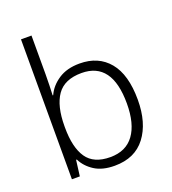

<svg xmlns="http://www.w3.org/2000/svg" viewBox="-139 -865 877 980"><g transform="rotate(-20 299.5 -375.0)"><path d="M144 -550Q144 -521 143 -488.5Q142 -456 141 -436H144Q164 -481 210 -511.5Q256 -542 325 -542Q427 -542 484.5 -472.5Q542 -403 542 -267Q542 -141 484.5 -65.5Q427 10 317 10Q250 10 207.5 -17.5Q165 -45 145 -86H141L130 0H87V-760H144ZM318 -493Q225 -493 184.5 -435Q144 -377 144 -267V-260Q144 -152 182.5 -95.5Q221 -39 311 -39Q396 -39 439.5 -98.5Q483 -158 483 -268Q483 -493 318 -493Z"/></g></svg>

Font: Noto Sans Bengali UI Light
Style: Regular
Weight: 300
Designer: Jelle Bosma - Monotype Design Team
Foundry: Monotype Imaging Inc.
Version: Version 2.003; ttfautohint (v1.8.4.7-5d5b)